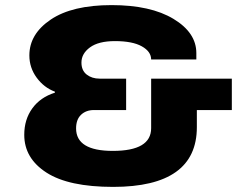

<svg xmlns="http://www.w3.org/2000/svg" viewBox="-20 -720 929 752"><path d="M417 -700Q570 -700 659.5 -646Q749 -592 749 -512V-487H572Q572 -518 535.5 -538.5Q499 -559 430 -559Q366 -559 332.5 -534.5Q299 -510 299 -475Q299 -444 319.5 -428Q340 -412 370 -412H474V-289H348Q317 -289 297.5 -270.5Q278 -252 278 -217Q278 -129 422 -129Q572 -129 572 -218V-412H888V-289H751V-222Q751 12 423 12Q249 12 162 -44Q75 -100 75 -192Q75 -252 106.5 -295.5Q138 -339 195 -357V-361Q152 -377 123.5 -416Q95 -455 95 -503Q95 -587 179 -643.5Q263 -700 417 -700Z"/></svg>

Font: Archicoco
Style: Regular
Weight: 400
Designer: Hector Gatti
Foundry: Hector Gatti
Version: 1.002